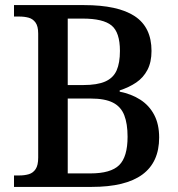

<svg xmlns="http://www.w3.org/2000/svg" viewBox="-20 -734 699 754"><path d="M35 0V-45H56Q77 -45 93.5 -50Q110 -55 120 -70Q130 -85 130 -115V-602Q130 -631 119.5 -645.5Q109 -660 92.5 -664.5Q76 -669 56 -669H35V-714H310Q443 -714 509 -670.5Q575 -627 575 -534Q575 -490 559 -459.5Q543 -429 515 -410Q487 -391 450 -379V-374Q496 -365 531 -342.5Q566 -320 585.5 -283Q605 -246 605 -194Q605 -97 539 -48.5Q473 0 340 0ZM335 -53Q415 -53 448 -85.5Q481 -118 481 -197Q481 -248 468 -281.5Q455 -315 423.5 -331Q392 -347 337 -347H246V-53ZM307 -400Q362 -400 393.5 -414Q425 -428 438 -457.5Q451 -487 451 -534Q451 -607 418 -634Q385 -661 305 -661H246V-400Z"/></svg>

Font: Noto Serif Armenian Medium
Style: Regular
Weight: 500
Version: Version 2.007